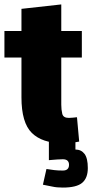

<svg xmlns="http://www.w3.org/2000/svg" viewBox="-20 -640 417 868"><path d="M328 -110 338 0Q324 3 306.5 5Q289 7 261 7Q171 7 124 -39Q77 -85 77 -200V-380H0V-500H77V-600L257 -620V-500H350V-380H257V-167Q257 -144 261.5 -125.5Q266 -107 291 -107Q300 -107 308.5 -108Q317 -109 328 -110ZM264 80Q257 80 238.5 81Q220 82 201 84V0H321V36Q347 36 362 55.5Q377 75 377 120Q377 165 351.5 186.5Q326 208 264 208Q236 208 216.5 203.5Q197 199 174 195L190 124Q209 127 225.5 129Q242 131 264 131Q292 131 292 105Q292 80 264 80Z"/></svg>

Font: Epunda Sans Black
Style: Regular
Weight: 900
Designer: Simon Atzbach
Foundry: typofactur
Version: Version 2.204; ttfautohint (v1.8.4.7-5d5b)